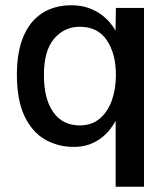

<svg xmlns="http://www.w3.org/2000/svg" viewBox="-20 -547 638 728"><path d="M418.5 161V-89Q409.5 -72 395.8 -54.8Q382 -37.5 362.5 -22.8Q343 -8 317.5 1Q292 10 260 10Q199 10 150 -18.5Q101 -47 72.5 -107.8Q44 -168.5 44 -264.5Q44 -348.5 68.2 -407.2Q92.5 -466 139 -496.5Q185.5 -527 251 -527Q284 -527 310.5 -518.5Q337 -510 358 -495.8Q379 -481.5 393.8 -464.8Q408.5 -448 418 -431L419.5 -517H526V161ZM282.5 -71.5Q328 -71.5 358.5 -97.5Q389 -123.5 404.2 -166.8Q419.5 -210 419.5 -262.5Q419.5 -343 385.2 -394.2Q351 -445.5 282.5 -445.5Q223.5 -445.5 185 -400Q146.5 -354.5 146.5 -262.5Q146.5 -172 182 -121.8Q217.5 -71.5 282.5 -71.5Z"/></svg>

Font: Public Sans Thin Medium
Style: Regular
Weight: 500
Version: Version 2.001